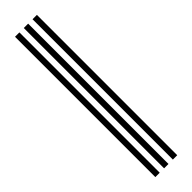

<svg xmlns="http://www.w3.org/2000/svg" viewBox="-280 -787 774 774"><g transform="rotate(-45 107.5 -400.0)"><path d="M145 0V-800H169.9V0ZM45.1 0V-800H70.1V0ZM95.1 0V-800H120V0Z"/></g></svg>

Font: Big Shoulders Inline Display SC Thin
Style: Regular
Weight: 100
Designer: Patric King
Foundry: XO Type Co
Version: Version 2.002